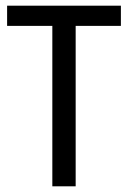

<svg xmlns="http://www.w3.org/2000/svg" viewBox="-20 -655 450 675"><path d="M246 0H164V-564H5V-635H405V-564H246Z"/></svg>

Font: Gemunu Libre
Style: Regular
Weight: 400
Designer: Puspanada Ekanayake, Sola Matas, Pathum Egodawatta, Kosala Senevirathne
Foundry: mooniak
Version: Version 1.100